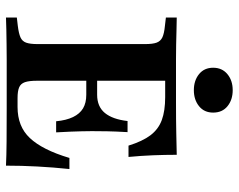

<svg xmlns="http://www.w3.org/2000/svg" viewBox="-98 -700 798 642"><g transform="rotate(90 301.0 -379.0)"><path d="M178.2 -2.4Q154.8 -2.4 128.6 -2Q102.4 -1.6 79 -1.2Q55.6 -0.8 38.7 0V-36.3L66.1 -39.5Q91.9 -42.7 104.8 -48.4Q117.7 -54 122.6 -67.3Q127.4 -80.6 127.4 -105.6V-465.3Q127.4 -490.3 122.6 -503.6Q117.7 -516.9 104.8 -523Q91.9 -529 66.1 -531.5L38.7 -534.7V-571Q55.6 -571 79 -570.2Q102.4 -569.4 128.6 -569Q154.8 -568.5 178.2 -568.5H189.5H321.8Q382.3 -568.5 425 -569.4Q467.7 -570.2 497.6 -571Q497.6 -532.3 499.2 -491.9Q500.8 -451.6 504.8 -409.7H466.9Q452.4 -456.5 432.3 -483.1Q412.1 -509.7 381.5 -521Q350.8 -532.3 304.8 -532.3H250V-104Q250 -77.4 254.8 -63.3Q259.7 -49.2 272.2 -44Q284.7 -38.7 308.1 -38.7H337.9Q370.2 -38.7 396 -48.8Q421.8 -58.9 441.5 -79.8Q461.3 -100.8 477.8 -133.5Q494.4 -166.1 508.1 -212.1H545.2Q539.5 -157.3 536.7 -104.4Q533.9 -51.6 533.9 0Q500.8 -1.6 454.4 -2Q408.1 -2.4 340.3 -2.4H189.5ZM217.7 -268.5V-304.8H377.4V-268.5ZM385.5 -167.7Q382.3 -201.6 371.4 -224.2Q360.5 -246.8 342.3 -257.7Q324.2 -268.5 296.8 -268.5V-304.8Q336.3 -304.8 357.7 -330.6Q379 -356.5 384.7 -406.5H421.8Q419.4 -363.7 419 -338.3Q418.5 -312.9 418.5 -287.1Q418.5 -270.2 419 -253.2Q419.4 -236.3 420.2 -215.7Q421 -195.2 422.6 -167.7ZM281.5 -628.2Q249.2 -628.2 227.8 -645.6Q206.5 -662.9 206.5 -692.7Q206.5 -722.6 227.8 -740.3Q249.2 -758.1 281.5 -758.1Q313.7 -758.1 335.1 -740.7Q356.5 -723.4 356.5 -692.7Q356.5 -662.9 335.1 -645.6Q313.7 -628.2 281.5 -628.2Z"/></g></svg>

Font: Playfair 9pt
Style: Bold
Weight: 700
Designer: Claus Eggers Sørensen
Foundry: Claus Eggers Sørensen
Version: Version 2.203